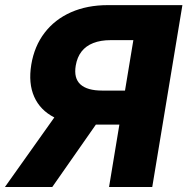

<svg xmlns="http://www.w3.org/2000/svg" viewBox="-48 -748 750 768"><path d="M388.2 0 485.4 -587.4H394Q354.5 -587.4 325.2 -575.9Q295.9 -564.5 278.3 -542Q260.7 -519.5 254.9 -485.4Q246.6 -435.1 273.7 -410.4Q300.8 -385.7 360.4 -385.7H521L498.5 -249.5H309.6Q225.6 -249.5 169.2 -278.3Q112.8 -307.1 88.9 -360.8Q64.9 -414.6 77.1 -489.3Q89.4 -563.5 130.4 -616.9Q171.4 -670.4 236.1 -699Q300.8 -727.5 383.3 -727.5H681.6L561 0ZM-28.3 0 207.5 -332H393.1L161.1 0Z"/></svg>

Font: Inter 16pt ExtraBold
Style: Italic
Weight: 800
Italic angle: -9.3988°
Version: Version 4.001;git-66647c0bb